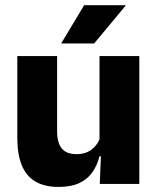

<svg xmlns="http://www.w3.org/2000/svg" viewBox="-20 -707 606 738"><path d="M46.5 -491.5H199.5V-202.5Q199.5 -175.5 206.5 -155.8Q213.5 -136 230 -125.2Q246.5 -114.5 275 -114.5Q299 -114.5 316.8 -123Q334.5 -131.5 346.8 -146Q359 -160.5 365 -178L388.5 -106.5H362.5Q354.5 -73.5 336.2 -46.5Q318 -19.5 286.2 -4Q254.5 11.5 205 11.5Q150.5 11.5 115.2 -9.8Q80 -31 63.2 -73Q46.5 -115 46.5 -178ZM362.5 -491.5H515.5V0H363.5L368.5 -123L362.5 -137ZM216 -541.5 303.5 -687H462.5V-685L342 -540H216Z"/></svg>

Font: Anek Kannada Medium
Style: Bold
Weight: 700
Version: Version 1.003